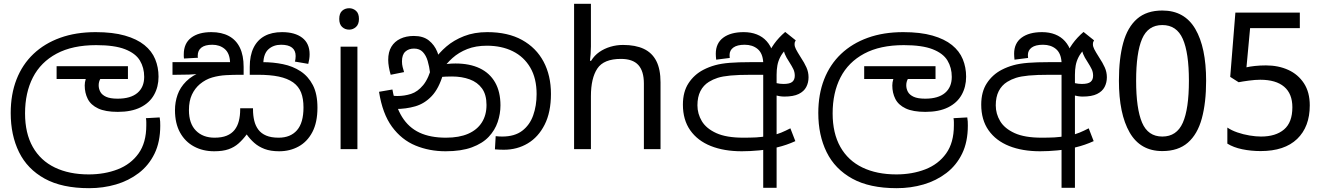

<svg xmlns="http://www.w3.org/2000/svg" viewBox="-20 -780 6925 1004"><path d="M446 204Q304 204 213.5 154Q123 104 79.5 15.5Q36 -73 36 -189Q36 -287 66.5 -365Q97 -443 155 -498Q213 -553 295 -582.5Q377 -612 480 -612Q570 -612 633 -594Q696 -576 735 -544.5Q774 -513 791.5 -470.5Q809 -428 809 -379Q809 -326 785.5 -284Q762 -242 714.5 -218.5Q667 -195 596 -195Q531 -195 493 -213Q455 -231 439 -262.5Q423 -294 423 -333Q423 -349 428 -365.5Q433 -382 440 -396L483 -374L441 -367H276V-434H649V-367H468L529 -398Q513 -383 504.5 -367.5Q496 -352 496 -334Q496 -316 504.5 -300Q513 -284 534.5 -274Q556 -264 595 -264Q663 -264 698.5 -294Q734 -324 734 -378Q734 -426 711.5 -463.5Q689 -501 634 -522.5Q579 -544 483 -544Q359 -544 276 -499.5Q193 -455 152 -375Q111 -295 111 -187Q111 -83 151.5 -11.5Q192 60 267 96Q342 132 444 132Q527 132 595.5 105.5Q664 79 704.5 22.5Q745 -34 745 -124Q745 -129 745 -141Q745 -153 743 -162L815 -166Q817 -155 817.5 -144.5Q818 -134 818 -123Q818 -38 788 23.5Q758 85 705.5 125Q653 165 586.5 184.5Q520 204 446 204Z M1440 11Q1395 11 1363.5 -1Q1332 -13 1309.5 -33Q1287 -53 1270 -77Q1250 -50 1227.5 -30Q1205 -10 1175 0.5Q1145 11 1100 11Q1041 11 994.5 -14Q948 -39 921.5 -87Q895 -135 895 -204Q895 -246 908.5 -284.5Q922 -323 953.5 -354.5Q985 -386 1037 -406L1039 -397Q1005 -391 968 -390Q931 -389 902 -389H882V-455H1183Q1181 -502 1155 -524Q1129 -546 1090 -546Q1052 -546 1033 -531Q1014 -516 1014 -489Q1014 -487 1014 -484Q1014 -481 1015 -478L942 -474Q941 -479 941 -485.5Q941 -492 941 -496Q941 -553 979.5 -582.5Q1018 -612 1085 -612Q1139 -612 1177 -591.5Q1215 -571 1234.5 -530.5Q1254 -490 1254 -430V-389H1234Q1199 -389 1162 -387Q1125 -385 1090 -375Q1055 -365 1025 -340Q999 -318 983.5 -285Q968 -252 968 -204Q968 -134 1004.5 -97Q1041 -60 1102 -60Q1140 -60 1165.5 -70.5Q1191 -81 1206.5 -100.5Q1222 -120 1229 -147.5Q1236 -175 1236 -208V-214H1303V-208Q1303 -176 1309.5 -149Q1316 -122 1331 -102Q1346 -82 1372 -71Q1398 -60 1437 -60Q1499 -60 1533 -99Q1567 -138 1567 -218Q1567 -264 1554.5 -296Q1542 -328 1513 -349Q1483 -370 1438 -379.5Q1393 -389 1327 -389H1286V-430Q1286 -490 1306 -530.5Q1326 -571 1363.5 -591.5Q1401 -612 1455 -612Q1522 -612 1560.5 -582.5Q1599 -553 1599 -496Q1599 -483 1597 -470.5Q1595 -458 1592 -446L1522 -458Q1524 -463 1525 -472.5Q1526 -482 1526 -487Q1526 -516 1507 -531Q1488 -546 1450 -546Q1411 -546 1385 -523.5Q1359 -501 1357 -452L1338 -455H1353Q1408 -455 1459.5 -444.5Q1511 -434 1551.5 -407.5Q1592 -381 1616 -335Q1640 -289 1640 -217Q1640 -140 1613.5 -89.5Q1587 -39 1541.5 -14Q1496 11 1440 11Z M1849 -536V0H1761V-536ZM1806 -737Q1826 -737 1841.5 -723.5Q1857 -710 1857 -681Q1857 -653 1841.5 -639Q1826 -625 1806 -625Q1784 -625 1769 -639Q1754 -653 1754 -681Q1754 -710 1769 -723.5Q1784 -737 1806 -737Z M2310 11Q2225 11 2152.5 -19Q2080 -49 2030 -117Q1980 -185 1962 -300L2032 -312Q2048 -224 2082.5 -168.5Q2117 -113 2173.5 -86.5Q2230 -60 2312 -60Q2381 -60 2428 -80.5Q2475 -101 2499.5 -139.5Q2524 -178 2524 -231Q2524 -285 2500.5 -317.5Q2477 -350 2436 -365Q2395 -380 2344 -380Q2310 -380 2284 -377.5Q2258 -375 2232 -368L2237 -420Q2256 -429 2286 -438.5Q2316 -448 2362 -448Q2436 -448 2488.5 -423Q2541 -398 2569 -349Q2597 -300 2597 -229Q2597 -185 2582.5 -142Q2568 -99 2535.5 -64.5Q2503 -30 2447.5 -9.5Q2392 11 2310 11ZM2615 3Q2602 3 2591.5 2.5Q2581 2 2568 1L2572 -68Q2578 -67 2589.5 -66.5Q2601 -66 2606 -66Q2671 -66 2710.5 -96Q2750 -126 2768 -176.5Q2786 -227 2786 -288Q2786 -370 2753 -426.5Q2720 -483 2661.5 -512Q2603 -541 2526 -541Q2468 -541 2423.5 -523.5Q2379 -506 2346 -476.5Q2313 -447 2289 -410L2297 -392Q2275 -317 2237.5 -277.5Q2200 -238 2151.5 -224Q2103 -210 2047 -210Q2037 -210 2021.5 -212.5Q2006 -215 1994 -221L1995 -286Q2009 -282 2027.5 -280Q2046 -278 2058 -278Q2095 -278 2129.5 -289Q2164 -300 2193 -335Q2222 -370 2241 -443L2251 -467Q2276 -504 2314.5 -537Q2353 -570 2406.5 -591Q2460 -612 2528 -612Q2636 -612 2710 -571Q2784 -530 2822.5 -457.5Q2861 -385 2861 -289Q2861 -193 2828 -128Q2795 -63 2739.5 -30Q2684 3 2615 3ZM2144 -592Q2193 -592 2222.5 -568.5Q2252 -545 2266.5 -509Q2281 -473 2284 -434L2229 -398Q2225 -432 2216.5 -461Q2208 -490 2191 -508Q2174 -526 2145 -526Q2117 -526 2099.5 -510Q2082 -494 2082 -459Q2082 -443 2085.5 -429.5Q2089 -416 2093 -403L2023 -389Q2017 -409 2013.5 -429.5Q2010 -450 2010 -467Q2010 -508 2026.5 -535.5Q2043 -563 2073.5 -577.5Q2104 -592 2144 -592Z M3070 -537Q3070 -518 3068.5 -498Q3067 -478 3065 -462H3071Q3088 -490 3114 -508Q3140 -526 3172 -535.5Q3204 -545 3238 -545Q3303 -545 3346.5 -524.5Q3390 -504 3412 -461Q3434 -418 3434 -349V0H3347V-343Q3347 -408 3318 -440Q3289 -472 3227 -472Q3137 -472 3103.5 -421.5Q3070 -371 3070 -277V0H2982V-760H3070Z M3859 11Q3766 11 3697 -16.5Q3628 -44 3589.5 -98.5Q3551 -153 3551 -233Q3551 -300 3580.5 -345Q3610 -390 3658 -415Q3687 -430 3719.5 -439Q3752 -448 3796.5 -451.5Q3841 -455 3904 -455H3971Q3968 -502 3941.5 -524Q3915 -546 3874 -546Q3835 -546 3815 -531.5Q3795 -517 3795 -492Q3795 -488 3795.5 -484Q3796 -480 3796 -477L3725 -468Q3724 -477 3723.5 -485Q3723 -493 3723 -499Q3723 -554 3762 -583Q3801 -612 3869 -612Q3907 -612 3937.5 -600Q3968 -588 3989 -564.5Q4010 -541 4021 -507.5Q4032 -474 4032 -430V-389H3911Q3841 -389 3799.5 -385Q3758 -381 3733 -373Q3708 -365 3687 -352Q3658 -334 3642.5 -303.5Q3627 -273 3627 -229Q3627 -185 3650 -146.5Q3673 -108 3725.5 -84Q3778 -60 3867 -60Q3902 -60 3934 -61.5Q3966 -63 3997 -70L4017 -72Q4042 -77 4065 -86.5Q4088 -96 4113 -109L4139 -42Q4093 -21 4044.5 -9.5Q3996 2 3949 6.5Q3902 11 3859 11ZM3971 202V-393Q3976 -439 3990 -478Q4004 -517 4028 -550.5Q4052 -584 4086 -613L4141 -569Q4127 -558 4115 -547Q4103 -536 4093 -526Q4071 -503 4060 -481.5Q4049 -460 4045 -437.5Q4041 -415 4041 -389V202ZM4081 -275Q4059 -275 4029 -283Q3999 -291 3978 -310L3993 -366Q4019 -350 4039 -345.5Q4059 -341 4077 -341Q4110 -341 4123 -352Q4136 -363 4136 -384Q4136 -403 4128.5 -418.5Q4121 -434 4107 -456Q4091 -480 4084 -497.5Q4077 -515 4077 -536L4141 -569Q4138 -564 4136.5 -560Q4135 -556 4135 -548Q4135 -537 4142 -523Q4149 -509 4168 -479Q4186 -452 4197 -427.5Q4208 -403 4208 -376Q4208 -348 4196 -325Q4184 -302 4156.5 -288.5Q4129 -275 4081 -275Z M4669 204Q4527 204 4436.5 154Q4346 104 4302.5 15.5Q4259 -73 4259 -189Q4259 -287 4289.5 -365Q4320 -443 4378 -498Q4436 -553 4518 -582.5Q4600 -612 4703 -612Q4793 -612 4856 -594Q4919 -576 4958 -544.5Q4997 -513 5014.5 -470.5Q5032 -428 5032 -379Q5032 -326 5008.5 -284Q4985 -242 4937.5 -218.5Q4890 -195 4819 -195Q4754 -195 4716 -213Q4678 -231 4662 -262.5Q4646 -294 4646 -333Q4646 -349 4651 -365.5Q4656 -382 4663 -396L4706 -374L4664 -367H4499V-434H4872V-367H4691L4752 -398Q4736 -383 4727.5 -367.5Q4719 -352 4719 -334Q4719 -316 4727.5 -300Q4736 -284 4757.5 -274Q4779 -264 4818 -264Q4886 -264 4921.5 -294Q4957 -324 4957 -378Q4957 -426 4934.5 -463.5Q4912 -501 4857 -522.5Q4802 -544 4706 -544Q4582 -544 4499 -499.5Q4416 -455 4375 -375Q4334 -295 4334 -187Q4334 -83 4374.5 -11.5Q4415 60 4490 96Q4565 132 4667 132Q4750 132 4818.5 105.5Q4887 79 4927.5 22.5Q4968 -34 4968 -124Q4968 -129 4968 -141Q4968 -153 4966 -162L5038 -166Q5040 -155 5040.5 -144.5Q5041 -134 5041 -123Q5041 -38 5011 23.5Q4981 85 4928.5 125Q4876 165 4809.5 184.5Q4743 204 4669 204Z M5419 11Q5326 11 5257 -16.5Q5188 -44 5149.5 -98.5Q5111 -153 5111 -233Q5111 -300 5140.5 -345Q5170 -390 5218 -415Q5247 -430 5279.5 -439Q5312 -448 5356.5 -451.5Q5401 -455 5464 -455H5531Q5528 -502 5501.5 -524Q5475 -546 5434 -546Q5395 -546 5375 -531.5Q5355 -517 5355 -492Q5355 -488 5355.5 -484Q5356 -480 5356 -477L5285 -468Q5284 -477 5283.5 -485Q5283 -493 5283 -499Q5283 -554 5322 -583Q5361 -612 5429 -612Q5467 -612 5497.5 -600Q5528 -588 5549 -564.5Q5570 -541 5581 -507.5Q5592 -474 5592 -430V-389H5471Q5401 -389 5359.5 -385Q5318 -381 5293 -373Q5268 -365 5247 -352Q5218 -334 5202.5 -303.5Q5187 -273 5187 -229Q5187 -185 5210 -146.5Q5233 -108 5285.5 -84Q5338 -60 5427 -60Q5462 -60 5494 -61.5Q5526 -63 5557 -70L5577 -72Q5602 -77 5625 -86.5Q5648 -96 5673 -109L5699 -42Q5653 -21 5604.5 -9.5Q5556 2 5509 6.5Q5462 11 5419 11ZM5531 202V-393Q5536 -439 5550 -478Q5564 -517 5588 -550.5Q5612 -584 5646 -613L5701 -569Q5687 -558 5675 -547Q5663 -536 5653 -526Q5631 -503 5620 -481.5Q5609 -460 5605 -437.5Q5601 -415 5601 -389V202ZM5641 -275Q5619 -275 5589 -283Q5559 -291 5538 -310L5553 -366Q5579 -350 5599 -345.5Q5619 -341 5637 -341Q5670 -341 5683 -352Q5696 -363 5696 -384Q5696 -403 5688.5 -418.5Q5681 -434 5667 -456Q5651 -480 5644 -497.5Q5637 -515 5637 -536L5701 -569Q5698 -564 5696.5 -560Q5695 -556 5695 -548Q5695 -537 5702 -523Q5709 -509 5728 -479Q5746 -452 5757 -427.5Q5768 -403 5768 -376Q5768 -348 5756 -325Q5744 -302 5716.5 -288.5Q5689 -275 5641 -275Z M6058 10Q5943 10 5887 -87.5Q5831 -185 5831 -358Q5831 -474 5853.5 -556Q5876 -638 5926 -681.5Q5976 -725 6058 -725Q6174 -725 6230.5 -628.5Q6287 -532 6287 -358Q6287 -243 6264.5 -160.5Q6242 -78 6191.5 -34Q6141 10 6058 10ZM6058 -66Q6133 -66 6165 -138Q6197 -210 6197 -358Q6197 -504 6165 -576.5Q6133 -649 6058 -649Q5983 -649 5952 -576.5Q5921 -504 5921 -358Q5921 -212 5952 -139Q5983 -66 6058 -66Z M6572 10Q6522 10 6476 0.5Q6430 -9 6398 -29V-113Q6420 -98 6450.5 -87.5Q6481 -77 6514 -71.5Q6547 -66 6574 -66Q6651 -66 6694.5 -103Q6738 -140 6738 -219Q6738 -290 6695 -326.5Q6652 -363 6570 -363Q6544 -363 6510.5 -358.5Q6477 -354 6457 -350L6413 -378L6440 -714H6777V-633H6517L6498 -428Q6514 -432 6541.5 -435Q6569 -438 6600 -438Q6665 -438 6716.5 -414.5Q6768 -391 6798.5 -344.5Q6829 -298 6829 -229Q6829 -117 6763 -53.5Q6697 10 6572 10Z"/></svg>

Font: lsinhala05
Style: Book
Weight: 400
Designer: Jelle Bosma - Monotype Design Team
Foundry: Monotype Imaging Inc.
Version: Version 2.003